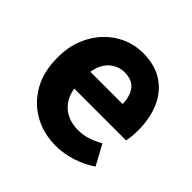

<svg xmlns="http://www.w3.org/2000/svg" viewBox="-151 -727 891 891"><g transform="rotate(45 294.0 -282.0)"><path d="M327 14Q246 14 182 -21.5Q118 -57 80 -123Q42 -189 42 -282Q42 -351 64 -405.5Q86 -460 124 -499Q162 -538 209.5 -558Q257 -578 307 -578Q387 -578 440 -543Q493 -508 519.5 -447Q546 -386 546 -308Q546 -285 544 -265.5Q542 -246 539 -235H199Q206 -193 227 -165.5Q248 -138 278.5 -124.5Q309 -111 348 -111Q381 -111 410.5 -120.5Q440 -130 471 -148L525 -49Q483 -20 430.5 -3Q378 14 327 14ZM197 -343H408Q408 -392 385 -423Q362 -454 310 -454Q284 -454 260 -441.5Q236 -429 219.5 -405Q203 -381 197 -343Z"/></g></svg>

Font: Noto Sans TC Thin ExtraBold
Style: Regular
Weight: 800
Version: Version 2.004-H2;hotconv 1.0.118;makeotfexe 2.5.65603